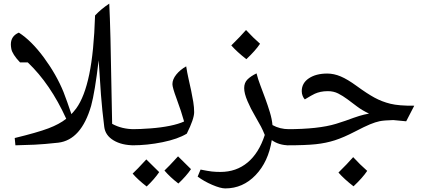

<svg xmlns="http://www.w3.org/2000/svg" viewBox="-20 -800 2369 1070"><path d="M529.8 -463.9Q508.8 -286.1 487.8 -210Q432.6 -20.5 305.2 -4.9Q225.1 3.9 173.1 6.3Q121.1 8.8 65.9 9.8L62 -30.8Q188.5 -61.5 249.8 -84.7Q311 -107.9 349.1 -138.2Q260.7 -332.5 134.8 -452.1H91.8Q70.3 -474.6 58.1 -493.7Q45.9 -512.7 43.2 -527.1Q40.5 -541.5 40.5 -552.7Q40.5 -599.1 85 -618.2Q155.3 -573.2 224.9 -478.8Q294.4 -384.3 334 -287.1Q354 -235.4 377.9 -164.1Q385.7 -171.4 404.8 -195.8Q451.2 -259.8 477.3 -385.3Q503.4 -510.7 509.8 -713.9Q544.4 -750.5 588.9 -779.8Q596.2 -636.7 601.6 -282.2L605 -109.9Q659.2 -80.1 728 -80.1Q737.8 -80.1 737.8 -69.8V0Q737.8 9.8 728 9.8Q658.7 9.8 612.8 -17.8Q566.9 -45.4 561 -92.8Q549.3 -184.6 542.7 -271.5Q536.1 -358.4 529.8 -463.9Z M717.8 9.8Q708 9.8 708 0V-69.8Q708 -80.1 717.8 -80.1Q759.3 -80.1 818.6 -84.5Q877.9 -88.9 926.8 -98.9Q975.6 -108.9 1005.9 -123Q991.7 -175.3 963.4 -252Q940.9 -312.5 940.9 -331.1Q940.9 -357.9 962.6 -384.8Q984.4 -411.6 1017.6 -430.2Q1022.9 -396 1030.5 -362.1Q1038.1 -328.1 1045.2 -295.4Q1052.2 -262.7 1057.1 -232.2Q1062 -201.7 1062 -174.8Q1062 -137.2 1021 -55.2Q971.2 -24.9 886 -7.6Q800.8 9.8 717.8 9.8ZM867.2 159.2Q840.3 198.7 797.4 239.3Q749 202.1 719.2 167.5Q742.2 146.5 795.4 88.4Q805.7 99.6 867.2 159.2ZM1044.4 142.6Q1018.1 181.2 974.1 222.7Q928.2 187.5 896.5 150.4Q917 131.8 972.2 71.3Q982.9 83 1044.4 142.6Z M1429.2 -556.2Q1404.3 -518.6 1353 -470.2Q1300.8 -510.7 1269 -546.9Q1318.8 -595.7 1351.1 -632.8Q1389.6 -590.8 1429.2 -556.2ZM1590.8 9.8Q1535.2 9.8 1494.6 -19Q1475.6 101.6 1404.5 175.8Q1333.5 250 1235.4 250Q1209 250 1162.8 230.2Q1116.7 210.4 1081.5 184.1L1097.7 145Q1138.7 153.3 1160.6 155.8Q1182.6 158.2 1208.5 158.2Q1296.4 158.2 1359.6 105.7Q1422.9 53.2 1455.6 -47.9Q1444.8 -74.7 1434.6 -94.2Q1424.3 -113.8 1399.9 -156.2Q1377.9 -192.9 1359.4 -236.1Q1340.8 -279.3 1340.8 -309.1Q1340.8 -338.9 1359.1 -357.2Q1377.4 -375.5 1409.7 -391.1Q1417 -360.8 1430.9 -324.5Q1444.8 -288.1 1458.7 -250Q1472.7 -211.9 1484.1 -174.1Q1495.6 -136.2 1498.5 -103Q1539.6 -80.1 1590.8 -80.1Q1600.6 -80.1 1600.6 -69.8V0Q1600.6 9.8 1590.8 9.8Z M2026.4 152.3Q2001.5 189.9 1950.2 238.3Q1897.9 197.8 1866.2 161.6Q1916 112.8 1948.2 75.7Q1986.8 117.7 2026.4 152.3ZM1580.6 9.8Q1570.8 9.8 1570.8 0V-69.8Q1570.8 -80.1 1580.6 -80.1Q1754.4 -80.1 1852.5 -109.9L1906.2 -127.4Q1955.1 -145.5 1981.9 -153.8Q2008.8 -162.1 2036.6 -167Q1999 -184.6 1970.2 -206.3Q1941.4 -228 1915.8 -247.1Q1890.1 -266.1 1864.5 -279.1Q1838.9 -292 1807.6 -292Q1784.7 -292 1766.8 -288.1Q1749 -284.2 1734.4 -277.6Q1719.7 -271 1678.7 -246.1Q1671.9 -252.9 1666.7 -265.4Q1661.6 -277.8 1661.6 -292Q1661.6 -336.9 1701.2 -363.5Q1740.7 -390.1 1803.7 -390.1Q1840.8 -390.1 1878.9 -374Q1917 -357.9 1967.8 -320.8Q2025.9 -278.3 2067.1 -255.9Q2108.4 -233.4 2155.8 -221.7Q2203.1 -210 2288.6 -210.9L2243.7 -124L2171.4 -130.9Q2118.7 -129.4 2095.5 -124.5Q2072.3 -119.6 2042 -107.2Q2011.7 -94.7 1956.5 -65.9Q1895.5 -34.2 1846.4 -18.3Q1797.4 -2.4 1740 3.7Q1682.6 9.8 1580.6 9.8Z"/></svg>

Font: Droid Persian Naskh
Style: Regular
Weight: 400
Designer: Pascal Zoghbi
Foundry: Ascender Corporation
Version: Version 1.00